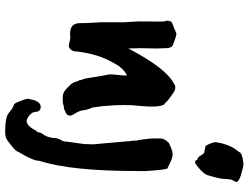

<svg xmlns="http://www.w3.org/2000/svg" viewBox="-126 -562 932 719"><g transform="rotate(90 339.5 -202.0)"><path d="M661 -621Q661 -620 657 -612Q651 -606 650 -585Q649 -564 647.5 -559.5Q646 -555 643.5 -543Q641 -531 637 -520Q635 -502 605 -478Q592 -467 588 -467Q579 -467 579 -474Q566 -478 561 -490Q554 -500 552 -501L527 -506Q520 -513 512 -539Q512 -556 521 -583Q530 -610 548 -631Q551 -640 567.5 -644Q584 -648 594 -648Q604 -648 632.5 -639.5Q661 -631 661 -621ZM506 -249Q504 -251 502.5 -264.5Q501 -278 500 -285.5Q499 -293 498 -304V-337Q498 -353 515 -369Q543 -383 557.5 -383Q572 -383 594 -371L611 -363Q616 -350 620 -282V-252Q620 -2 582 115L580 130Q572 155 551 190L547 198Q542 209 510 232Q495 246 469 244Q420 244 403 231Q399 228 394 224Q387 217 369 210Q365 206 361 195Q357 184 355 180Q353 176 349 160L355 134Q364 111 379.5 111Q395 111 398 126Q398 135 402 143Q417 162 433 164Q452 162 468 130Q475 123 475 118.5Q475 114 482 102Q493 91 497 59Q497 58 496 56Q496 53 503 36Q510 29 510 13L519 -53L520 -84L509 -210Q509 -221 506 -236ZM280 -37 274 -54 263 -121Q258 -140 258 -155L262 -199Q262 -210 263 -211Q251 -211 227 -182Q225 -179 221 -172Q179 -105 171 -11Q163 6 150 6Q123 0 120 0L113 1H100Q77 -1 70 -17Q66 -22 66 -43V-57L63 -112V-194Q63 -208 61 -229Q59 -252 60 -301.5Q61 -351 59 -354.5Q57 -358 57 -364Q57 -370 60 -376Q63 -382 87 -389Q100 -397 109 -397Q123 -394 145 -385Q160 -382 160 -356Q162 -313 160.5 -294Q159 -275 161 -217Q235 -359 293 -388Q298 -393 308 -393Q318 -393 331 -383Q344 -373 349 -370Q354 -367 360.5 -360Q367 -353 371 -351Q383 -331 376 -257Q375 -246 374 -237.5Q373 -229 373 -201Q373 -173 374 -162Q377 -127 377 -121L382 -83Q392 -60 392.5 -47.5Q393 -35 410 -8Q417 7 404 16Q384 26 382.5 24.5Q381 23 371 26.5Q361 30 335 28Q322 25 309 12L294 -3Q286 -15 283 -29Q278 -34 280 -37Z"/></g></svg>

Font: Caveat Brush
Style: Regular
Weight: 400
Designer: Pablo Impallari
Foundry: Creative Lab NY
Version: Version 1.096; ttfautohint (v1.3)